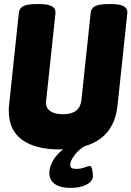

<svg xmlns="http://www.w3.org/2000/svg" viewBox="-20 -722 642 938"><path d="M270 8Q153 8 88 -39Q23 -86 23 -180Q23 -186 23 -192Q23 -198 24 -205L72 -659Q74 -682 94 -692Q114 -702 156 -702H175Q255 -702 251 -658L206 -235Q205 -226 205 -223Q205 -220 205 -218Q205 -193 226.5 -178.5Q248 -164 288 -164Q329 -164 351.5 -181Q374 -198 378 -235L423 -659Q425 -682 445 -692Q465 -702 507 -702H526Q606 -702 602 -658L554 -205Q531 8 270 8ZM324 196Q275 196 248 177Q221 158 221 123Q221 98 234.5 71Q248 44 273.5 20Q299 -4 334 -17L398 -10Q367 6 345 35Q323 64 323 83Q323 95 330.5 99Q338 103 351 103Q375 103 393 96Q411 89 418 89Q427 89 430.5 106.5Q434 124 434 138Q434 163 403.5 179.5Q373 196 324 196Z"/></svg>

Font: Asap Condensed Condensed Black
Style: Italic
Weight: 900
Width: 3
Italic angle: -6°
Designer: Pablo Cosgaya
Foundry: Omnibus-Type
Version: Version 3.001; ttfautohint (v1.8.4.7-5d5b)